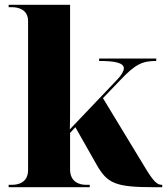

<svg xmlns="http://www.w3.org/2000/svg" viewBox="-20 -780 697 800"><path d="M16 0H354V-10H338C316 -10 272 -18 272 -74V-226L294 -250L383 -93C427 -16 461 0 620 0H656V-10H654C635 -10 620 -23 585 -81L409 -371L479 -444C543 -512 572 -526 631 -526V-536H393V-526C464 -526 496 -517 496 -495C496 -484 487 -468 469 -449L271 -241C272 -273 272 -303 272 -335V-760H16V-750H30C52 -750 97 -743 97 -692V-72C97 -17 53 -10 30 -10H16Z"/></svg>

Font: Noto Serif Display ExtraBold
Style: Regular
Weight: 800
Designer: Monotype Design Team
Foundry: Monotype Imaging Inc.
Version: Version 2.009